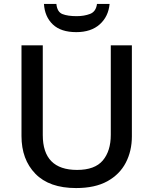

<svg xmlns="http://www.w3.org/2000/svg" viewBox="-20 -1037 778 974"><path d="M649 -345Q649 -271 618 -211.5Q587 -152 524.5 -117.5Q462 -83 366 -83Q230 -83 159.5 -155.5Q89 -228 89 -347V-807H197V-352Q197 -175 371 -175Q461 -175 501.5 -223Q542 -271 542 -353V-807H649ZM536 -1017Q530 -953 486 -913.5Q442 -874 367 -874Q289 -874 248 -913Q207 -952 203 -1017H266Q270 -976 297 -965.5Q324 -955 369 -955Q407 -955 437 -966.5Q467 -978 472 -1017Z"/></svg>

Font: Noto Sans Telugu UI Medium
Style: Regular
Weight: 500
Designer: Jelle Bosma - Monotype Design Team
Foundry: Monotype Imaging Inc.
Version: Version 2.005; ttfautohint (v1.8.4.7-5d5b)